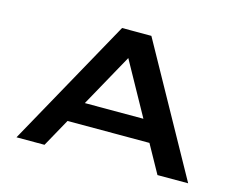

<svg xmlns="http://www.w3.org/2000/svg" viewBox="-80 -657 967 776"><g transform="rotate(15 403.0 -268.5)"><path d="M464.4 -537.1 762.2 0H633.8L568.8 -117.2H226.1L161.1 0H43.9L341.8 -537.1ZM274.9 -205.1H520L397.5 -426.3Z"/></g></svg>

Font: Squarish Sans CT
Style: Regular
Weight: 400
Version: Version 0.9